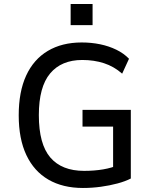

<svg xmlns="http://www.w3.org/2000/svg" viewBox="-20 -925 761 954"><path d="M392 9Q292 9 220.5 -32.5Q149 -74 111 -154.5Q73 -235 73 -352Q73 -469 110 -549.5Q147 -630 217.5 -672Q288 -714 386 -714Q434 -714 477.5 -705Q521 -696 558 -678Q595 -660 621 -633L587 -559Q546 -595 496.5 -611Q447 -627 389 -627Q285 -627 229 -560Q173 -493 173 -353Q173 -209 230 -142.5Q287 -76 398 -76Q449 -76 493 -83.5Q537 -91 573 -107L542 -59V-296H390V-379H630V-38Q603 -24 564 -13.5Q525 -3 481 3Q437 9 392 9ZM331 -800V-905H440V-800Z"/></svg>

Font: Nunito Sans 7pt SemiCondensed Medium
Style: Regular
Weight: 500
Width: 4
Designer: Vernon Adams
Foundry: Vernon Adams
Version: Version 3.101;gftools[0.9.27]